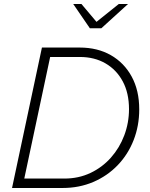

<svg xmlns="http://www.w3.org/2000/svg" viewBox="-20 -937 747 957"><path d="M40 0 189 -700H377Q466 -700 532.5 -662Q599 -624 636.5 -555Q674 -486 674 -392Q674 -310 646 -238.5Q618 -167 566.5 -113.5Q515 -60 445 -30Q375 0 292 0ZM378 -653H230L101 -47H301Q372 -47 431 -75Q490 -103 533 -151.5Q576 -200 599.5 -262.5Q623 -325 623 -393Q623 -473 592 -531Q561 -589 506 -621Q451 -653 378 -653ZM428 -796 345 -917H386L461 -828L572 -917H618L485 -796Z"/></svg>

Font: Red Hat Text
Style: Italic
Weight: 300
Italic angle: -12°
Designer: Pentagram, MCKL
Foundry: Pentagram, MCKL
Version: Version 1.023